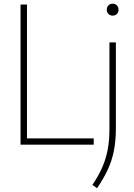

<svg xmlns="http://www.w3.org/2000/svg" viewBox="-20 -764 710 1014"><path d="M88.5 0V-740H122.5V-33H475V0ZM492.5 230 468 212.5Q499.5 166 519.2 121.5Q539 77 548.5 27.5Q558 -22 558 -83V-540H592V-87.5Q592 -20.5 581.5 32.2Q571 85 549 132.2Q527 179.5 492.5 230ZM575 -681.5Q561.5 -681.5 552.8 -690Q544 -698.5 544 -712.5Q544 -727 552.8 -735.8Q561.5 -744.5 575 -744.5Q588.5 -744.5 597.2 -735.8Q606 -727 606 -712.5Q606 -698.5 597.2 -690Q588.5 -681.5 575 -681.5Z"/></svg>

Font: Encode Sans SemiCondensed SemiCondensed Thin
Style: Regular
Weight: 100
Width: 4
Designer: Multiple Designers
Foundry: Impallari Type
Version: Version 3.000; ttfautohint (v1.8.3) -l 8 -r 50 -G 200 -x 14 